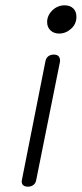

<svg xmlns="http://www.w3.org/2000/svg" viewBox="-20 -707 308 721"><path d="M157 -624Q157 -649 176.5 -668Q196 -687 223 -687Q243 -687 255 -675.5Q267 -664 267 -644Q267 -617 247 -599Q227 -581 202 -581Q182 -581 169.5 -593Q157 -605 157 -624ZM62 -30 150 -474Q152 -488 160.5 -495Q169 -502 182 -502Q196 -502 201.5 -494Q207 -486 205 -474L116 -31Q114 -19 105.5 -12.5Q97 -6 85 -6Q72 -6 66 -12.5Q60 -19 62 -30Z"/></svg>

Font: Mali Light
Style: Italic
Weight: 300
Italic angle: -10°
Version: Version 1.000; ttfautohint (v1.6)